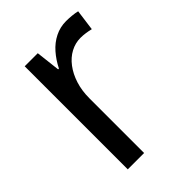

<svg xmlns="http://www.w3.org/2000/svg" viewBox="-167 -626 706 706"><g transform="rotate(-45 186.5 -273.0)"><path d="M303 -546Q317 -546 332.5 -544.5Q348 -543 360 -540L349 -458Q337 -461 323.5 -463Q310 -465 297 -465Q270 -465 245.5 -452Q221 -439 202.5 -414.5Q184 -390 173.5 -357Q163 -324 163 -284V0H78V-536H146L157 -441H161Q176 -471 197 -495Q218 -519 245 -532.5Q272 -546 303 -546Z"/></g></svg>

Font: Noto Sans SemiCondensed
Style: Regular
Weight: 400
Width: 4
Version: Version 2.013